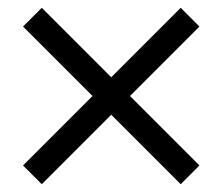

<svg xmlns="http://www.w3.org/2000/svg" viewBox="-20 -573 570 492"><path d="M313 -327 491 -149 443 -101 265 -279 87 -101 39 -149 217 -327 39 -505 87 -553 265 -375 443 -553 491 -505Z"/></svg>

Font: Source Serif Pro Semibold
Style: Regular
Weight: 600
Designer: Frank Grießhammer
Foundry: Adobe Systems Incorporated
Version: Version 1.014;PS Version 1.0;hotconv 1.0.73;makeotf.lib2.5.5